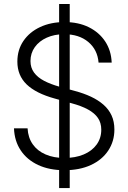

<svg xmlns="http://www.w3.org/2000/svg" viewBox="-20 -850 650 972"><path d="M279.3 102.1V-829.6H333V102.1ZM306.2 11.7Q230 11.7 173.3 -14.6Q116.7 -41 85 -88.6Q53.2 -136.2 50.8 -200.2H119.6Q122.1 -153.3 145.8 -119.6Q169.4 -85.9 210.9 -68.1Q252.4 -50.3 306.2 -50.3Q361.3 -50.3 403.3 -67.9Q445.3 -85.4 469 -117.9Q492.7 -150.4 492.7 -193.4Q492.7 -228 475.8 -252.7Q459 -277.3 425.5 -295.7Q392.1 -314 341.3 -327.6L257.3 -351.1Q161.6 -377.4 114.7 -422.9Q67.9 -468.3 67.9 -538.1Q67.9 -597.7 98.6 -642.8Q129.4 -688 183.3 -713.1Q237.3 -738.3 306.6 -738.3Q377 -738.3 429.7 -712.2Q482.4 -686 512.7 -639.9Q543 -593.8 545.4 -533.2H479Q473.6 -598.6 426.8 -637.7Q379.9 -676.8 304.7 -676.8Q255.4 -676.8 216.8 -659.4Q178.2 -642.1 156.2 -611.3Q134.3 -580.6 134.3 -541Q134.3 -507.3 152.3 -482.7Q170.4 -458 203.1 -440.9Q235.8 -423.8 280.8 -411.1L360.4 -389.2Q404.3 -377.4 440.7 -360.4Q477.1 -343.3 503.7 -320.1Q530.3 -296.9 544.7 -265.9Q559.1 -234.9 559.1 -194.3Q559.1 -134.8 528.1 -87.9Q497.1 -41 440.2 -14.6Q383.3 11.7 306.2 11.7Z"/></svg>

Font: Inter 24pt Light
Style: Regular
Weight: 300
Designer: Rasmus Andersson
Foundry: rsms
Version: Version 4.001;git-66647c0bb